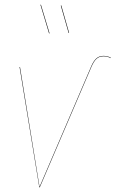

<svg xmlns="http://www.w3.org/2000/svg" viewBox="-20 -805 496 825"><path d="M155.8 -785.2 192.9 -662.1 190.9 -661.1 153.8 -784.2ZM243.2 -782.2 276.9 -664.1 274.9 -663.1 241.2 -780.8ZM148.9 0 64 -517.1H65.9L149.9 -2L371.1 -518.1Q381.3 -542.5 393.6 -553.7Q405.8 -564.9 424.8 -564.9Q441.9 -564.9 456.1 -557.1L455.1 -555.2Q442.4 -563 424.8 -563Q406.2 -563 394.5 -552Q382.8 -541 373 -518.1L150.9 0Z"/></svg>

Font: Fira Sans Compressed Two
Style: Italic
Weight: 100
Width: 3
Italic angle: -8°
Designer: Carrois Corporate & Edenspiekermann AG
Foundry: Carrois Corporate GbR & Edenspiekermann AG
Version: Version 4.203;PS 004.203;hotconv 1.0.88;makeotf.lib2.5.64775